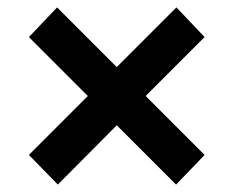

<svg xmlns="http://www.w3.org/2000/svg" viewBox="-20 -606 630 518"><path d="M136 -108 58 -188 217 -347 58 -506 134 -586 295 -425 456 -586 532 -506 373 -347 532 -188 455 -108 295 -268Z"/></svg>

Font: Prodigy Sans SemiBold
Style: Regular
Weight: 600
Designer: Wei Huang
Foundry: Wei Huang
Version: Version 1.003; ttfautohint (v1.8.3)